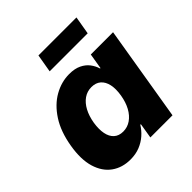

<svg xmlns="http://www.w3.org/2000/svg" viewBox="-198 -876 1027 1027"><g transform="rotate(-45 315.5 -362.0)"><path d="M206.5 8.8Q144.5 8.8 99.9 -23.2Q55.2 -55.2 36.4 -117.2Q17.6 -179.2 32.7 -269Q48.3 -361.8 88.4 -423.3Q128.4 -484.9 183.3 -515.9Q238.3 -546.9 297.4 -546.9Q338.9 -546.9 366.7 -533.4Q394.5 -520 411.1 -498.3Q427.7 -476.6 435.1 -451.2H438.5L453.1 -539.1H621.6L532.2 0H364.7L378.9 -85.9H374.5Q358.9 -60.1 334.7 -38.6Q310.5 -17.1 278.6 -4.2Q246.6 8.8 206.5 8.8ZM284.7 -124.5Q316.9 -124.5 343 -142.6Q369.1 -160.6 387 -193.1Q404.8 -225.6 412.1 -269.5Q419.4 -314 412.4 -346.2Q405.3 -378.4 385 -396Q364.7 -413.6 332 -413.6Q299.8 -413.6 274.2 -395.8Q248.5 -377.9 231.2 -345.7Q213.9 -313.5 206.5 -269.5Q199.7 -225.6 206.1 -193.1Q212.4 -160.6 232.2 -142.6Q252 -124.5 284.7 -124.5ZM539.1 -733.4 521.5 -630.9H233.9L251.5 -733.4Z"/></g></svg>

Font: Inter 18pt ExtraBold
Style: Italic
Weight: 800
Italic angle: -9.3988°
Designer: Rasmus Andersson
Foundry: rsms
Version: Version 4.001;git-66647c0bb